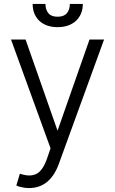

<svg xmlns="http://www.w3.org/2000/svg" viewBox="-20 -749 585 976"><path d="M92 203Q75 200 63 194L81 134Q108 143 129 143Q146 143 163 136Q196 121 218 60L237 5L36 -548H110L272 -86H273L435 -548H509L278 87Q233 207 127 207Q107 207 92 203ZM366 -643Q331 -611 273 -611Q215 -611 180 -643Q146 -676 146 -729H211Q211 -700 226 -682Q240 -664 273 -664Q305 -664 320 -682Q335 -700 335 -729H401Q401 -676 366 -643Z"/></svg>

Font: Sinter Normal
Style: Regular
Weight: 350
Foundry: Adobe & rsms
Version: Version 1.000